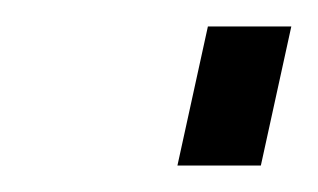

<svg xmlns="http://www.w3.org/2000/svg" viewBox="-20 -379 240 145"><path d="M177 -254 200 -359H137L114 -254Z"/></svg>

Font: RazerF5 Light
Style: Italic
Weight: 300
Foundry: Razer Inc.
Version: Version 2